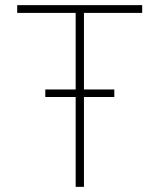

<svg xmlns="http://www.w3.org/2000/svg" viewBox="-20 -727 620 747"><path d="M46.9 -707H533.2V-676.8H306.6V-378.9H424.8V-349.6H306.6V0H274.4V-349.6H156.2V-378.9H274.4V-676.8H46.9Z"/></svg>

Font: Pretendard Std Thin
Style: Regular
Weight: 100
Designer: Base glyphs from Inter by Rasmus Andersson; Hangeul glyphs from Noto Sans CJK(Source Han Sans) by Jang Soo-young and Kan
Foundry: Kil Hyung-jin
Version: Version 1.309